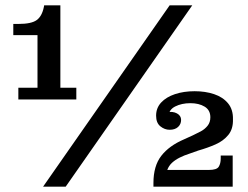

<svg xmlns="http://www.w3.org/2000/svg" viewBox="-20 -702 931 722"><path d="M49 -328V-372H121V-570H30V-612H50Q98 -612 118 -626.5Q138 -641 145 -676L146 -682H207V-372H267V-328ZM142 0 618 -682H703L227 0ZM557 -14Q557 -78 586.5 -116Q616 -154 672 -178L705 -193Q720 -200 735 -208Q750 -216 760.5 -229Q771 -242 771 -261L856 -253Q857 -217 838.5 -194.5Q820 -172 790.5 -159Q761 -146 726 -136L692 -124Q673 -118 656 -109.5Q639 -101 627 -90Q615 -79 609 -63L557 0ZM557 0V-14L609 -63H855V0ZM766 -63Q795 -63 802.5 -75Q810 -87 810 -106V-117H855V-63ZM618 -214Q599 -214 583 -227Q567 -240 567 -267Q567 -296 586 -316.5Q605 -337 638 -348Q671 -359 712 -359Q752 -359 785 -348Q818 -337 837.5 -313.5Q857 -290 856 -253L771 -261Q771 -288 749.5 -301Q728 -314 696 -314Q663 -314 638.5 -301.5Q614 -289 613 -262L607 -280Q630 -284 645.5 -275.5Q661 -267 661 -251Q661 -235 649.5 -224.5Q638 -214 618 -214Z"/></svg>

Font: Montagu Slab 120pt Medium
Style: Regular
Weight: 500
Designer: Florian Karsten
Foundry: Florian Karsten
Version: Version 1.000